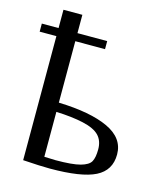

<svg xmlns="http://www.w3.org/2000/svg" viewBox="-114 -846 807 942"><g transform="rotate(15 289.0 -375.0)"><path d="M187 -39V-267Q268 -264 325.5 -251Q383 -238 408 -212Q433 -186 433 -142Q433 -101 421.5 -80Q410 -59 369.5 -48Q329 -37 244 -37Q225 -37 187 -39ZM91 -626V4Q180 10 228 10Q388 10 458.5 -25.5Q529 -61 529 -142Q529 -225 439 -267Q349 -309 187 -314V-626H338V-667H187V-760H91V-667H6V-626Z"/></g></svg>

Font: LXGW Marker Gothic
Style: Regular
Weight: 400
Version: Version 1.001